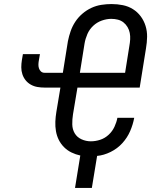

<svg xmlns="http://www.w3.org/2000/svg" viewBox="-20 -763 746 947"><path d="M433 164H350L376 4Q353 -1 332.5 -11Q312 -21 296 -37Q280 -53 270 -73Q260 -93 256 -116Q252 -139 253 -163Q254 -187 258 -211L278 -331H200Q182 -331 164.5 -334Q147 -337 132 -345.5Q117 -354 106.5 -367Q96 -380 90.5 -396.5Q85 -413 85 -431Q85 -449 88 -467L93 -496H177L172 -467Q170 -457 169.5 -446.5Q169 -436 172 -426.5Q175 -417 182 -410.5Q189 -404 200 -404H290L315 -560Q320 -585 328.5 -609.5Q337 -634 351.5 -656Q366 -678 386.5 -695.5Q407 -713 430.5 -724Q454 -735 479.5 -739Q505 -743 530 -743Q559 -743 586 -737.5Q613 -732 635.5 -718Q658 -704 674 -682.5Q690 -661 698 -635Q706 -609 705.5 -581Q705 -553 700 -524L669 -331H362L340 -199Q336 -174 336.5 -149.5Q337 -125 348.5 -105.5Q360 -86 382 -76Q404 -66 428 -66Q451 -66 474 -73.5Q497 -81 515.5 -98Q534 -115 544.5 -137.5Q555 -160 559 -182H642Q636 -149 622 -116.5Q608 -84 583.5 -57Q559 -30 525.5 -13.5Q492 3 459 6ZM374 -404H597L618 -536Q621 -552 622 -568.5Q623 -585 620 -600.5Q617 -616 609 -629.5Q601 -643 589 -652.5Q577 -662 561.5 -666Q546 -670 529 -670Q506 -670 482 -661.5Q458 -653 439.5 -635.5Q421 -618 411 -595Q401 -572 397 -548Z"/></svg>

Font: Iosevka Custom Oblique
Style: Regular
Weight: 400
Italic angle: -9°
Designer: Belleve Invis
Foundry: Belleve Invis
Version: Version 27.0.1